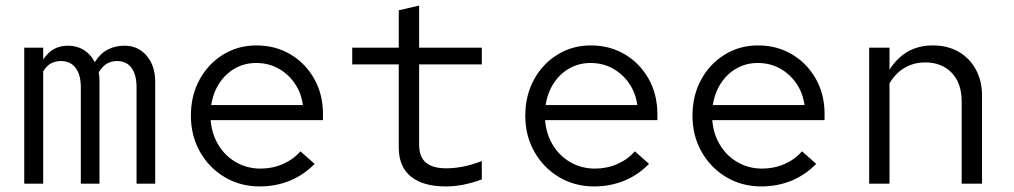

<svg xmlns="http://www.w3.org/2000/svg" viewBox="-20 -659 3640 689"><path d="M67 0V-488H135V-446Q153 -472 174.5 -483.5Q196 -495 224 -495Q256 -495 281 -479.5Q306 -464 320 -436Q340 -467.1 366.5 -481Q393 -495 427.2 -495Q475.6 -495 506.3 -459Q537 -423 537 -365V0H470V-347Q470 -390.3 452.1 -415.1Q434.1 -440 400 -440Q381.3 -440 365.1 -431.5Q349 -423 334 -399Q336 -391 336.5 -382.6Q337 -374.3 337 -365V0H270V-347Q270 -390.3 251.5 -415.1Q233 -440 198 -440Q181 -440 164.9 -432.5Q148.9 -425 135 -403V0Z M912 10Q842 10 786 -23.5Q730 -57 697.5 -114.5Q665 -172 665 -244Q665 -316 696 -373Q727 -430 780.5 -463Q834 -496 900 -496Q969 -496 1023 -463.5Q1077 -431 1108 -375.5Q1139 -320 1139 -250V-228H736Q740 -178 764 -138.5Q788 -99 827.5 -76.5Q867 -54 915 -54Q958 -54 995.5 -70.5Q1033 -87 1058 -116L1109 -71Q1070 -31 1020 -10.5Q970 10 912 10ZM738 -282H1067Q1061 -326 1037.5 -360Q1014 -394 978.5 -413.5Q943 -433 899 -433Q858 -433 824 -414Q790 -395 767.5 -361Q745 -327 738 -282Z M1580 10Q1498 10 1454.5 -25.5Q1411 -61 1411 -129V-428H1244V-488H1411V-622L1484 -639V-488H1709V-428H1484V-141Q1484 -95 1509 -75Q1534 -55 1581 -55Q1610 -55 1641 -61Q1672 -67 1709 -81V-15Q1676 -3 1644 3.5Q1612 10 1580 10Z M2112 10Q2042 10 1986 -23.5Q1930 -57 1897.5 -114.5Q1865 -172 1865 -244Q1865 -316 1896 -373Q1927 -430 1980.5 -463Q2034 -496 2100 -496Q2169 -496 2223 -463.5Q2277 -431 2308 -375.5Q2339 -320 2339 -250V-228H1936Q1940 -178 1964 -138.5Q1988 -99 2027.5 -76.5Q2067 -54 2115 -54Q2158 -54 2195.5 -70.5Q2233 -87 2258 -116L2309 -71Q2270 -31 2220 -10.5Q2170 10 2112 10ZM1938 -282H2267Q2261 -326 2237.5 -360Q2214 -394 2178.5 -413.5Q2143 -433 2099 -433Q2058 -433 2024 -414Q1990 -395 1967.5 -361Q1945 -327 1938 -282Z M2712 10Q2642 10 2586 -23.5Q2530 -57 2497.5 -114.5Q2465 -172 2465 -244Q2465 -316 2496 -373Q2527 -430 2580.5 -463Q2634 -496 2700 -496Q2769 -496 2823 -463.5Q2877 -431 2908 -375.5Q2939 -320 2939 -250V-228H2536Q2540 -178 2564 -138.5Q2588 -99 2627.5 -76.5Q2667 -54 2715 -54Q2758 -54 2795.5 -70.5Q2833 -87 2858 -116L2909 -71Q2870 -31 2820 -10.5Q2770 10 2712 10ZM2538 -282H2867Q2861 -326 2837.5 -360Q2814 -394 2778.5 -413.5Q2743 -433 2699 -433Q2658 -433 2624 -414Q2590 -395 2567.5 -361Q2545 -327 2538 -282Z M3099 0V-488H3172V-409Q3227.6 -496 3327 -496Q3380.2 -496 3419.6 -473.5Q3459 -451 3481.5 -410.3Q3504 -369.6 3504 -316V0H3431V-295Q3431 -360.4 3395.3 -397.7Q3359.5 -435 3300 -435Q3259.7 -435 3226.9 -416Q3194 -397 3172 -360V0Z"/></svg>

Font: Red Hat Mono VF Light
Style: Regular
Weight: 300
Monospace: yes
Designer: Pentagram, MCKL
Foundry: Pentagram, MCKL
Version: Version 1.023